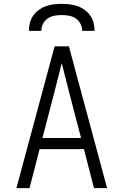

<svg xmlns="http://www.w3.org/2000/svg" viewBox="-20 -975 640 995"><path d="M65 0 263 -735H337L535 0H467L415 -202H185L133 0ZM400 -260 340 -490Q330 -529 320 -568.5Q310 -608 300 -648Q290 -608 280 -568.5Q270 -529 260 -490L200 -260ZM130 -815Q130 -836 135 -856.5Q140 -877 152 -894Q164 -911 181 -923.5Q198 -936 218 -943Q238 -950 258.5 -952.5Q279 -955 300 -955Q321 -955 341.5 -952.5Q362 -950 382 -943Q402 -936 419 -923.5Q436 -911 448 -894Q460 -877 465 -856.5Q470 -836 470 -815H406Q406 -834 397 -851.5Q388 -869 372.5 -879.5Q357 -890 338 -893.5Q319 -897 300 -897Q281 -897 262 -893.5Q243 -890 227.5 -879.5Q212 -869 203 -851.5Q194 -834 194 -815Z"/></svg>

Font: Iosevka Aile Custom Light
Style: Regular
Weight: 300
Designer: Belleve Invis
Foundry: Belleve Invis
Version: Version 17.0.2; ttfautohint (v1.8.3)